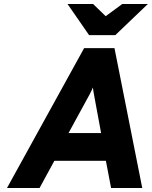

<svg xmlns="http://www.w3.org/2000/svg" viewBox="-20 -941 760 961"><path d="M15 0 401 -700H553L692 0H536L510 -136H252L178 0ZM323 -275H486L454 -448Q453 -453.5 451 -464.5Q449 -475.5 447.2 -486.5Q445.5 -497.5 445 -503Q442.5 -497 437.8 -487Q433 -477 427.8 -467Q422.5 -457 419 -451ZM426 -765 318 -921H446L509 -860L592 -921H720L557 -765Z"/></svg>

Font: Overpass Black
Style: Italic
Weight: 900
Italic angle: -10°
Designer: Delve Withrington, Dave Bailey, Thomas Jockin
Foundry: Delve Fonts LLC
Version: Version 4.000